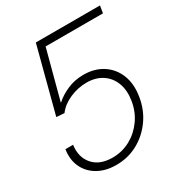

<svg xmlns="http://www.w3.org/2000/svg" viewBox="-175 -843 899 967"><g transform="rotate(-30 274.5 -359.5)"><path d="M220.2 9.8Q158.2 9.8 113.8 -15.9Q69.3 -41.5 48.6 -85.9Q27.8 -130.4 36.6 -187.5H81.1Q71.8 -119.6 109.6 -75.7Q147.5 -31.7 222.2 -31.7Q278.3 -31.7 325.7 -57.6Q373 -83.5 405 -128.4Q437 -173.3 446.3 -229.5Q456.1 -287.6 439.7 -331.5Q423.3 -375.5 386 -400.1Q348.6 -424.8 295.9 -424.8Q244.6 -424.8 197.3 -403.8Q149.9 -382.8 123.5 -347.2L77.6 -350.6L176.3 -727.5H549.3L542.5 -685.5H209L133.8 -402.3H135.3Q165.5 -429.7 208.3 -448.2Q251 -466.8 302.2 -466.8Q366.7 -466.8 413.3 -436.3Q460 -405.8 481 -352.3Q502 -298.8 490.2 -228.5Q479 -159.7 440.7 -106Q402.3 -52.2 345.5 -21.2Q288.6 9.8 220.2 9.8Z"/></g></svg>

Font: Inter 24pt ExtraLight
Style: Italic
Weight: 250
Italic angle: -9.3988°
Version: Version 4.001;git-66647c0bb